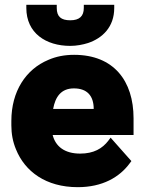

<svg xmlns="http://www.w3.org/2000/svg" viewBox="-20 -765 606 795"><path d="M27 -246C27 -211 33 -178 46 -147C83 -55 170 10 302 10C404 10 475 -31 518 -90L524 -98L438 -195L429 -183C404 -150 368 -129 312 -129C247 -129 210 -159 198 -206H533V-275C533 -430 451 -538 287 -538C247 -538 212 -531 180 -517C87 -478 27 -387 27 -264ZM89 -732C89 -628 170 -575 271 -575C297 -575 323 -580 345 -587C404 -607 453 -653 453 -732V-745H327V-732C327 -698 309 -681 271 -681C233 -681 215 -696 215 -732V-745H89ZM200 -314C209 -364 233 -399 286 -399C340 -399 368 -369 368 -314Z"/></svg>

Font: Asimov Pro
Style: Ult
Weight: 900
Designer: Google
Version: Version 2.000980; 2014